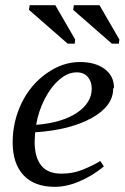

<svg xmlns="http://www.w3.org/2000/svg" viewBox="-20 -710 483 743"><path d="M421 -371 418 -367Q418 -300 336 -254Q252 -207 116 -198L114 -162Q114 -101 140 -69Q165 -38 218 -38Q262 -38 299 -53Q339 -69 368 -87L382 -66Q339 -30 287 -8Q238 13 192 13Q113 13 71 -32Q29 -77 29 -159Q29 -240 64 -312Q98 -382 160 -426Q222 -470 289 -470Q349 -470 385 -443Q421 -416 421 -371ZM120 -228 121 -227Q219 -235 277 -273Q335 -312 335 -367Q335 -394 320 -412Q305 -430 277 -430Q242 -430 210 -402Q177 -374 153 -327Q129 -280 120 -228ZM413 -541 263 -672 266 -690H365L442 -557L440 -541ZM242 -541 92 -672 95 -690H194L271 -557L269 -541Z"/></svg>

Font: Libra Serif Modern
Style: Italic
Weight: 400
Italic angle: -12°
Designer: Stefan Peev, Context Ltd
Foundry: Stefan Peev, Context Ltd
Version: Version 1.000